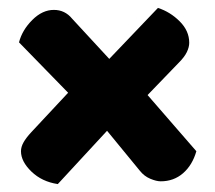

<svg xmlns="http://www.w3.org/2000/svg" viewBox="-20 -525 544 485"><path d="M331 -310 476 -143Q466 -108 442.5 -87.5Q419 -67 386 -67Q375 -67 359.5 -73.5Q344 -80 333 -94L237 -211L184 -258L28 -418Q36 -449 61.5 -474.5Q87 -500 116 -500Q130 -500 141.5 -494.5Q153 -489 162 -478L283 -347ZM432 -367 323 -254 260 -205 126 -60Q86 -66 59.5 -91.5Q33 -117 33 -143Q33 -154 39.5 -165.5Q46 -177 59 -191L171 -311L230 -349L379 -505Q410 -495 434 -471Q458 -447 458 -417Q458 -406 452 -393.5Q446 -381 432 -367Z"/></svg>

Font: Baloo Bhaijaan 2 ExtraBold
Style: Regular
Weight: 800
Designer: Sanskriti Dholi, Noopur Datye and Ek Type
Foundry: Ek Type
Version: Version 1.701